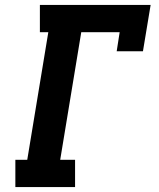

<svg xmlns="http://www.w3.org/2000/svg" viewBox="-20 -755 640 775"><path d="M42 0V-110H90L175 -625H141V-735H588L557 -548H451L463 -625H308L223 -110H283V0Z"/></svg>

Font: Iosevka Etoile XBdObl
Style: Regular
Weight: 800
Italic angle: -9°
Designer: Belleve Invis
Foundry: Belleve Invis
Version: Version 15.5.2; ttfautohint (v1.8.4)